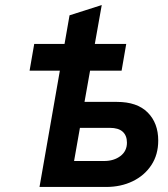

<svg xmlns="http://www.w3.org/2000/svg" viewBox="-20 -742 667 762"><path d="M136.8 0 256 -681.2 383.8 -722 315.4 -337.6H444Q524.2 -337.6 566.1 -295.6Q608 -253.6 608 -184.2Q608 -128 580.6 -86.6Q553.3 -45.2 506.4 -22.6Q459.6 0 401 0ZM274 -103H393.2Q431.7 -103 457.8 -122.6Q483.8 -142.2 483.8 -175.8Q483.8 -204 466.9 -219.3Q450 -234.6 415.8 -234.6H297.2ZM97.4 -461.6 115.8 -567.6H481L462.6 -461.6Z"/></svg>

Font: Overpass
Style: Italic
Weight: 400
Italic angle: -10°
Designer: Delve Withrington, Dave Bailey, Thomas Jockin
Foundry: Delve Fonts LLC
Version: Version 4.000